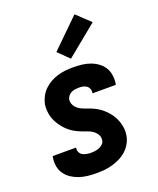

<svg xmlns="http://www.w3.org/2000/svg" viewBox="-144 -862 789 957"><g transform="rotate(-20 250.0 -383.0)"><path d="M202 8Q178 8 155 5.5Q132 3 111 -4Q90 -11 71.5 -23Q53 -35 40 -53Q27 -71 23 -93.5Q19 -116 23 -140L24 -147H148V-145Q146 -133 151 -122.5Q156 -112 165.5 -106.5Q175 -101 187 -99Q199 -97 211 -97Q222 -97 232.5 -98.5Q243 -100 254 -104.5Q265 -109 273.5 -117.5Q282 -126 283 -137Q286 -153 278 -166.5Q270 -180 257.5 -189Q245 -198 230.5 -203Q216 -208 201.5 -213.5Q187 -219 173.5 -226Q160 -233 148 -242Q136 -251 125.5 -262Q115 -273 106.5 -285Q98 -297 91 -310.5Q84 -324 80 -339Q76 -354 75 -370Q74 -386 76 -402Q80 -422 90 -441.5Q100 -461 115.5 -476Q131 -491 150 -501.5Q169 -512 189.5 -518Q210 -524 230.5 -526Q251 -528 271 -528Q294 -528 316.5 -525.5Q339 -523 360 -515.5Q381 -508 398.5 -495.5Q416 -483 427.5 -465.5Q439 -448 442.5 -425.5Q446 -403 443 -380L441 -373H317L318 -375Q320 -386 316 -396.5Q312 -407 303.5 -413Q295 -419 284.5 -421Q274 -423 263 -423Q253 -423 242.5 -421.5Q232 -420 223 -415.5Q214 -411 207 -402.5Q200 -394 198 -384Q196 -368 203.5 -354Q211 -340 223.5 -331Q236 -322 250.5 -317Q265 -312 279.5 -306.5Q294 -301 307.5 -294Q321 -287 333 -278Q345 -269 355.5 -258.5Q366 -248 375 -235.5Q384 -223 390.5 -209.5Q397 -196 401 -181.5Q405 -167 406.5 -151Q408 -135 405 -119Q402 -98 391 -78Q380 -58 363.5 -43Q347 -28 327 -18Q307 -8 286 -2Q265 4 244 6Q223 8 202 8ZM276 -572 219 -628 368 -774 440 -706Z"/></g></svg>

Font: Iosevka Term Curly Extrabold
Style: Italic
Weight: 800
Italic angle: -9°
Designer: Belleve Invis
Foundry: Belleve Invis
Version: Version 32.3.0